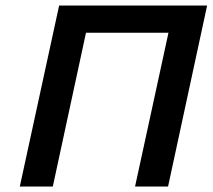

<svg xmlns="http://www.w3.org/2000/svg" viewBox="-20 -678 775 698"><path d="M471 0 614 -658H733L591 0ZM52 0 195 -658H314L172 0ZM210 -559 232 -658H696L675 -559Z"/></svg>

Font: Ysabeau Infant
Style: Bold Italic
Weight: 700
Italic angle: -12°
Designer: Christian Thalmann (Catharsis Fonts)
Version: Version 2.001;gftools[0.9.30]; featfreeze: ss01,ss02,lnum